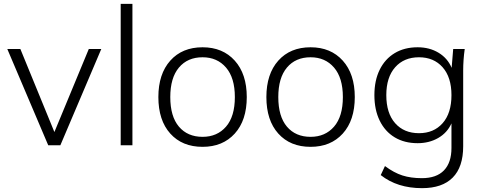

<svg xmlns="http://www.w3.org/2000/svg" viewBox="-20 -756 2512 999"><path d="M231 0 18 -501H86L263 -69L442 -501H507L294 0Z M608 0V-736H669V0Z M1034 8Q928 8 866 -61Q804 -130 804 -251Q804 -371 866 -440.5Q928 -510 1034 -510Q1139 -510 1201.5 -440.5Q1264 -371 1264 -251Q1264 -130 1201.5 -61Q1139 8 1034 8ZM1034 -44Q1110 -44 1156 -97Q1202 -150 1202 -251Q1202 -351 1156 -404.5Q1110 -458 1034 -458Q956 -458 911 -404.5Q866 -351 866 -251Q866 -150 911 -97Q956 -44 1034 -44Z M1596 8Q1490 8 1428 -61Q1366 -130 1366 -251Q1366 -371 1428 -440.5Q1490 -510 1596 -510Q1701 -510 1763.5 -440.5Q1826 -371 1826 -251Q1826 -130 1763.5 -61Q1701 8 1596 8ZM1596 -44Q1672 -44 1718 -97Q1764 -150 1764 -251Q1764 -351 1718 -404.5Q1672 -458 1596 -458Q1518 -458 1473 -404.5Q1428 -351 1428 -251Q1428 -150 1473 -97Q1518 -44 1596 -44Z M2176 223Q2047 223 1961 155L1983 108Q2030 143 2074 157Q2118 171 2175 171Q2251 171 2290 130.5Q2329 90 2329 14V-114Q2307 -65 2260 -38Q2213 -11 2153 -11Q2084 -11 2033.5 -41.5Q1983 -72 1955.5 -128.5Q1928 -185 1928 -261Q1928 -337 1955.5 -393Q1983 -449 2033.5 -479.5Q2084 -510 2153 -510Q2215 -510 2262 -481.5Q2309 -453 2330 -403L2338 -501H2398Q2394 -473 2392 -444.5Q2390 -416 2390 -389V5Q2390 113 2335.5 168Q2281 223 2176 223ZM2160 -63Q2237 -63 2283 -115Q2329 -167 2329 -261Q2329 -354 2283 -406Q2237 -458 2160 -458Q2082 -458 2036 -406Q1990 -354 1990 -261Q1990 -167 2036 -115Q2082 -63 2160 -63Z"/></svg>

Font: Mulish Light
Style: Regular
Weight: 300
Designer: Vernon Adams
Foundry: Vernon Adams
Version: Version 3.603; ttfautohint (v1.8.3)